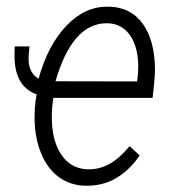

<svg xmlns="http://www.w3.org/2000/svg" viewBox="-20 -559 545 588"><path d="M311 -487.8Q308.6 -487.8 306.2 -487.8Q201.7 -487.8 149.9 -310.1L399.4 -309.6L400.9 -317.4Q403.3 -335 403.3 -354.5Q403.3 -362.8 402.8 -371.6Q399.4 -423.3 375.5 -454.6Q351.6 -485.8 311 -487.8ZM242.7 9.8Q196.8 9.3 161.4 -15.9Q126 -41 106.4 -88.1Q86.9 -135.3 85.9 -192.9Q85.9 -198.7 85.9 -204.6Q85.9 -227.5 88.9 -249.5L92.3 -270Q30.3 -292 24.9 -372.6Q24.4 -382.3 24.4 -391.6Q24.4 -404.3 25.4 -417H70.3L67.9 -389.2Q67.4 -384.3 67.4 -379.9Q67.4 -335.9 98.1 -317.9Q126.5 -420.9 184.1 -481Q239.3 -538.6 308.6 -538.6Q311.5 -538.6 314.5 -538.6Q381.3 -536.6 417.5 -485.8Q453.6 -435.1 454.6 -348.6Q454.6 -319.3 447.3 -259.3H143.1Q138.7 -227.1 138.7 -206.5Q138.7 -203.1 138.7 -199.7Q138.7 -131.3 166 -87.9Q195.3 -42.5 247.6 -40.5Q250.5 -40.5 252.9 -40.5Q284.2 -40.5 313 -55.7Q344.2 -72.3 377 -111.3L407.7 -83Q378.9 -40 337.4 -14.6Q297.4 9.8 246.6 9.8Q244.6 9.8 242.7 9.8Z"/></svg>

Font: MAUL Condensed Light Italic
Style: Light Italic
Weight: 300
Italic angle: -12°
Designer: MAUL
Version: Version 1.0; 2020; ttfautohint (v1.8.3)